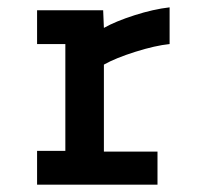

<svg xmlns="http://www.w3.org/2000/svg" viewBox="-20 -503 540 523"><path d="M81 -383V-475H261L263 -427Q295 -445 346.5 -461.5Q398 -478 442 -483V-383Q403 -379 349 -362Q295 -345 263 -327V-90H409V0H81V-92H158V-383Z"/></svg>

Font: TypoPRO Lekton
Style: Bold
Weight: 700
Monospace: yes
Designer: Paolo Mazzetti, Luciano Perondi, Raffaele Flato, Elena Papassissa, Emilio Macchia, Michela Povoleri, Tobias Seemiller, R
Version: Version 34.000